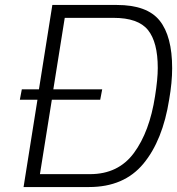

<svg xmlns="http://www.w3.org/2000/svg" viewBox="-20 -754 714 774"><path d="M674 -479Q674 -422 662 -353Q636 -188 558 -94Q480 0 339 0H75L131 -352H60L68 -394H137L191 -734H451Q573 -734 623.5 -671Q674 -608 674 -479ZM616 -480Q616 -584 576.5 -633Q537 -682 438 -682H241L195 -394H392L384 -352H189L141 -52H343Q457 -52 520 -137.5Q583 -223 605 -366Q616 -435 616 -480Z"/></svg>

Font: Exo Light
Style: Italic
Weight: 300
Italic angle: -9°
Designer: Natanael Gama
Foundry: Natanael Gama
Version: Version 1.500; ttfautohint (v1.6)